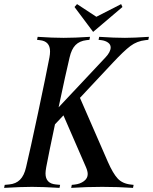

<svg xmlns="http://www.w3.org/2000/svg" viewBox="-20 -911 742 931"><path d="M475.6 -4.9Q400.4 -4.9 325.2 0L328.1 -14.6L342.3 -16.1Q368.7 -19 387 -32.7Q405.3 -46.4 405.3 -66.9Q405.3 -80.6 397 -100.1L287.6 -351.6L246.6 -308.1Q216.8 -168 204.1 -100.1Q200.7 -80.6 200.7 -70.3Q200.7 -21 251 -16.6L271.5 -14.6L268.6 0Q187.5 -4.9 135.3 -4.9Q82.5 -4.9 0 0L2.9 -14.6L24.4 -16.6Q57.1 -19.5 77.1 -39.6Q97.2 -59.6 106.4 -100.1Q125.5 -180.2 164.6 -364Q203.6 -547.9 219.7 -632.3Q222.7 -648.4 222.7 -661.6Q222.7 -711.4 172.9 -716.3L159.7 -717.8L162.6 -732.4Q236.3 -727.5 288.6 -727.5Q341.3 -727.5 416.5 -732.4L413.6 -717.8L399.4 -716.3Q365.7 -712.4 346.2 -692.6Q326.7 -672.9 317.4 -632.3Q299.3 -557.1 264.2 -390.6L491.2 -632.3Q516.6 -659.2 516.6 -681.2Q516.6 -695.3 503.7 -704.6Q490.7 -713.9 471.2 -716.3L458 -717.8L460.9 -732.4Q534.7 -727.5 585.9 -727.5Q627 -727.5 702.1 -732.4L699.2 -717.8L685.1 -716.3Q644.5 -711.9 612.5 -688Q580.6 -664.1 526.4 -606L367.7 -436.5L502.9 -126.5Q527.8 -69.8 550.8 -45.2Q573.7 -20.5 614.7 -16.1L627.9 -14.6L625 0Q551.3 -4.9 475.6 -4.9ZM431.6 -756.3 341.3 -877 353.5 -891.1 447.3 -829.6 567.4 -891.1 573.7 -877Z"/></svg>

Font: Flanker
Style: Italic
Weight: 400
Italic angle: -12°
Designer: Flanker
Version: Version 2.027